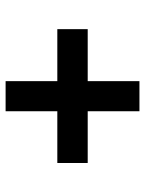

<svg xmlns="http://www.w3.org/2000/svg" viewBox="64 -624 518 685"><g transform="rotate(-90 322.5 -281.0)"><path d="M268.6 -226.6H84V-335H268.6V-519.5H376V-335H561.5V-226.6H376V-42H268.6Z"/></g></svg>

Font: Pretendard Std SemiBold
Style: Regular
Weight: 600
Designer: Base glyphs from Inter by Rasmus Andersson; Hangeul glyphs from Noto Sans CJK(Source Han Sans) by Jang Soo-young and Kan
Foundry: Kil Hyung-jin
Version: Version 1.309